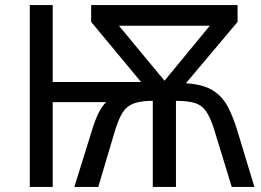

<svg xmlns="http://www.w3.org/2000/svg" viewBox="-20 -734 1024 754"><path d="M913 -714V-648L710 -407Q776 -403 814 -380Q852 -357 873.5 -317Q895 -277 912 -221L979 0H890L823 -219Q808 -269 791 -294.5Q774 -320 746.5 -329Q719 -338 671 -338V0H580V-338Q531 -338 503.5 -327Q476 -316 460.5 -290.5Q445 -265 431 -219L366 0H272L342 -225Q367 -306 397 -333H187V0H97V-714H187V-412H534L338 -648V-714ZM804 -633H447L626 -417Z"/></svg>

Font: Noto IKEA Arabic
Style: Regular
Weight: 400
Designer: Monotype Design Team
Foundry: Monotype Imaging Inc.
Version: Version 1.200